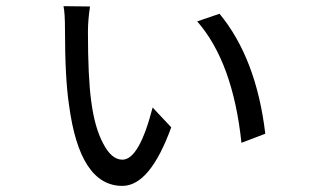

<svg xmlns="http://www.w3.org/2000/svg" viewBox="-20 -590 1040 629"><path d="M274.9 -568.8Q268.1 -523.9 268.1 -485.8Q268.1 -336.9 278.8 -258.8Q290 -171.9 317.9 -120.1Q345.2 -66.9 380.9 -66.9Q436 -66.9 480 -237.8L541 -172.9Q471.2 19 380.9 19Q241.2 19 206.1 -246.1Q192.9 -334 192.9 -492.2Q192.9 -547.9 188 -569.8ZM699.2 -544.9Q819.8 -398.9 849.1 -151.9L771 -122.1Q743.2 -386.2 626 -520Z"/></svg>

Font: Black Ops One [rus by aLiNcE]
Style: Regular
Weight: 400
Designer: James Grieshaber
Foundry: James Grieshaber
Version: Version 1.002;May 25, 2024;FontCreator 13.0.0.2680 64-bit